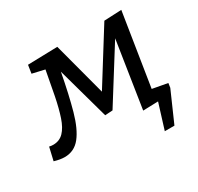

<svg xmlns="http://www.w3.org/2000/svg" viewBox="-186 -712 1086 1052"><g transform="rotate(-30 357.0 -186.5)"><path d="M-38 -1 -19 -83Q-7 -80 6 -80Q46 -80 72 -107Q98 -134 115 -184.5Q132 -235 146 -305Q160 -375 175 -459L97 -477L105 -529L293 -534L382 -199L588 -529L698 -534L625 -72L699 -54L690 -1L526 4L591 -416L381 -81L333 -78L242 -406Q217 -273 191 -180Q165 -87 126.5 -38.5Q88 10 27 10Q-1 10 -38 -1ZM580 -84 721 -58 717 -30 633 161H572L622 0H552Z"/></g></svg>

Font: Bitter Medium
Style: Italic
Weight: 500
Italic angle: -9°
Designer: Sol Matas, and Bitter project Authors
Foundry: Sol Matas
Version: Version 2.001